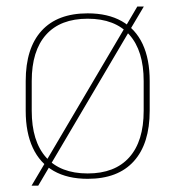

<svg xmlns="http://www.w3.org/2000/svg" viewBox="-20 -538 539 590"><path d="M249.5 11.5Q187.5 11.5 145 -12.8Q102.5 -37 80.8 -83.8Q59 -130.5 59 -197.5V-289Q59 -390 107.8 -443.5Q156.5 -497 249.5 -497Q311.5 -497 354 -473Q396.5 -449 418.2 -402.8Q440 -356.5 440 -289V-197.5Q440 -96.5 391.2 -42.5Q342.5 11.5 249.5 11.5ZM77 32.5 119 -38.5 123.5 -46 363.5 -453 367 -458.5 402 -518H422L380.5 -448L376.5 -441L136.5 -34L132 -26L97.5 32.5ZM249.5 -5Q333 -5 377.2 -54.5Q421.5 -104 421.5 -197.5V-289Q421.5 -382 377.5 -431.2Q333.5 -480.5 249.5 -480.5Q165.5 -480.5 121.5 -431.2Q77.5 -382 77.5 -289V-197.5Q77.5 -104 121.5 -54.5Q165.5 -5 249.5 -5Z"/></svg>

Font: Anek Odia Medium Thin
Style: Regular
Weight: 250
Version: Version 1.003